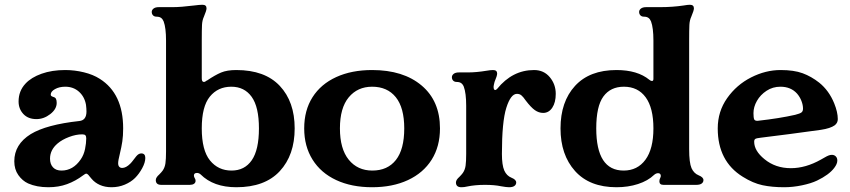

<svg xmlns="http://www.w3.org/2000/svg" viewBox="-20 -776 3567 806"><path d="M98 -6Q74 -17 57 -41Q40 -65 40 -99Q40 -170 109 -213Q175 -253 313 -268Q343 -271 343 -308Q343 -320 341 -336Q335 -370 311.5 -391Q288 -412 254 -412Q229 -412 211 -402Q193 -392 193 -379Q193 -375 195.5 -373Q198 -371 204 -369Q212 -367 215 -361Q218 -355 218 -344Q218 -318 191 -297Q164 -276 133 -276Q98 -276 78 -297.5Q58 -319 58 -350Q58 -394 87 -425Q111 -451 154.5 -466.5Q198 -482 254 -482Q293 -482 332 -472.5Q371 -463 399 -445Q497 -383 497 -237Q497 -206 493.5 -182.5Q490 -159 483 -130Q476 -102 476 -91Q476 -81 480.5 -76Q485 -71 493 -71Q509 -71 527 -89Q533 -95 540 -104.5Q547 -114 552 -120Q562 -132 573 -132Q590 -132 590 -113Q590 -94 577 -70Q564 -46 547 -29Q530 -12 504 -1Q478 10 448 10Q421 10 399.5 0.5Q378 -9 364 -26Q360 -30 356 -35.5Q352 -41 348.5 -44Q345 -47 342 -47Q338 -47 329 -40Q297 -16 261.5 -3Q226 10 183 10Q134 10 98 -6ZM238 -60Q287 -60 319 -107Q332 -126 337 -150.5Q342 -175 342 -195Q342 -204 338.5 -208Q335 -212 325 -212Q299 -212 270 -201Q241 -190 222 -174Q190 -147 190 -110Q190 -87 202.5 -73.5Q215 -60 238 -60Z M822 -44Q815 -50 807 -50Q794 -50 794 -39Q794 -35 797 -29Q801 -24 801 -17Q801 -9 794.5 -4.5Q788 0 777 0H657Q634 0 634 -20Q634 -26 638 -32Q642 -38 648 -43Q658 -53 663 -60Q672 -73 674.5 -90.5Q677 -108 677 -140V-606Q677 -659 667 -686Q663 -696 656 -701Q649 -706 637 -706Q628 -706 622.5 -711.5Q617 -717 617 -726Q617 -734 624.5 -740Q632 -746 647 -746H705Q739 -746 795 -753Q818 -756 830 -756Q847 -756 847 -741Q847 -732 836 -706Q829 -691 828 -671.5Q827 -652 827 -606V-447Q827 -432 836 -432Q841 -432 848 -438H849Q883 -461 908 -471.5Q933 -482 972 -482Q1092 -482 1154.5 -415.5Q1217 -349 1217 -237Q1217 -125 1154.5 -57.5Q1092 10 972 10Q876 10 822 -44ZM952 -60Q1007 -60 1037 -103.5Q1067 -147 1067 -237Q1067 -327 1036.5 -369.5Q1006 -412 951 -412Q895 -412 861 -370.5Q827 -329 827 -237Q827 -145 861.5 -102.5Q896 -60 952 -60Z M1257 -237Q1257 -313 1292 -368Q1327 -423 1391.5 -452.5Q1456 -482 1542 -482Q1673 -482 1750 -417Q1827 -352 1827 -237Q1827 -161 1792 -105.5Q1757 -50 1692.5 -20Q1628 10 1542 10Q1456 10 1391.5 -20Q1327 -50 1292 -106Q1257 -162 1257 -237ZM1543 -60Q1607 -60 1642 -104.5Q1677 -149 1677 -237Q1677 -324 1641.5 -368Q1606 -412 1542 -412Q1481 -412 1444 -367.5Q1407 -323 1407 -237Q1407 -151 1444 -105.5Q1481 -60 1543 -60Z M1894 -10Q1894 -16 1898 -22Q1902 -28 1908 -33Q1918 -43 1923 -50Q1932 -63 1934.5 -80.5Q1937 -98 1937 -130V-332Q1937 -385 1927 -412Q1923 -422 1916 -427Q1909 -432 1897 -432Q1888 -432 1882.5 -437.5Q1877 -443 1877 -452Q1877 -460 1884.5 -466Q1892 -472 1907 -472H1945Q1980 -472 2022 -479Q2039 -482 2050 -482Q2067 -482 2067 -467Q2067 -458 2056 -432Q2052 -416 2052 -412Q2052 -398 2059 -398Q2062 -398 2067 -403Q2131 -482 2222 -482Q2263 -482 2288 -452Q2313 -422 2313 -382Q2313 -346 2298.5 -324Q2284 -302 2260 -302Q2242 -302 2225.5 -313.5Q2209 -325 2187 -354Q2176 -370 2168.5 -376Q2161 -382 2150 -382Q2124 -382 2105.5 -323.5Q2087 -265 2087 -130Q2087 -83 2097 -60Q2107 -38 2127 -30Q2147 -22 2147 -10Q2147 -1 2139.5 4.5Q2132 10 2117 10Q2106 10 2084 6Q2056 0 2016 0Q1974 0 1941 7Q1929 10 1917 10Q1894 10 1894 -10Z M2333 -237Q2333 -349 2394 -415.5Q2455 -482 2568 -482Q2656 -482 2706 -441Q2712 -436 2717 -436Q2723 -436 2723 -445V-606Q2723 -659 2713 -686Q2709 -696 2702 -701Q2695 -706 2683 -706Q2674 -706 2668.5 -711.5Q2663 -717 2663 -726Q2663 -734 2670.5 -740Q2678 -746 2693 -746H2751Q2803 -746 2850 -753Q2867 -756 2876 -756Q2893 -756 2893 -741Q2893 -732 2882 -706Q2875 -691 2874 -671.5Q2873 -652 2873 -606V-150Q2873 -93 2883 -70Q2893 -48 2913 -40Q2933 -32 2933 -20Q2933 -11 2925.5 -5.5Q2918 0 2903 0H2765Q2748 0 2748 -15Q2748 -22 2752 -30Q2754 -33 2754 -38Q2754 -43 2751 -46Q2748 -49 2743 -49Q2734 -49 2726 -42Q2700 -17 2658.5 -3.5Q2617 10 2568 10Q2455 10 2394 -58Q2333 -126 2333 -237ZM2598 -60Q2656 -60 2689.5 -105.5Q2723 -151 2723 -237Q2723 -323 2690.5 -367.5Q2658 -412 2599 -412Q2543 -412 2513 -371Q2483 -330 2483 -237Q2483 -60 2598 -60Z M3098 -34Q2993 -99 2993 -237Q2993 -308 3032.5 -364Q3072 -420 3133 -451Q3194 -482 3257 -482Q3313 -482 3349.5 -468.5Q3386 -455 3419 -429Q3460 -396 3482 -342Q3497 -305 3497 -276Q3497 -260 3484 -250Q3466 -237 3426 -231Q3406 -228 3293 -213L3174 -198Q3156 -196 3151 -193Q3146 -190 3146 -181Q3146 -143 3189 -108Q3235 -70 3300 -70Q3362 -70 3426 -106Q3430 -108 3441 -114.5Q3452 -121 3459 -123.5Q3466 -126 3472 -126Q3482 -126 3488.5 -119.5Q3495 -113 3495 -102Q3495 -88 3482 -71Q3460 -42 3410 -18Q3385 -6 3346.5 2Q3308 10 3272 10Q3221 10 3181 1.5Q3141 -7 3098 -34ZM3162 -269Q3252 -279 3318 -294Q3338 -299 3344.5 -304Q3351 -309 3351 -320Q3351 -335 3344.5 -352Q3338 -369 3326 -383Q3300 -412 3256 -412Q3224 -412 3198 -395Q3172 -378 3157.5 -352.5Q3143 -327 3143 -301Q3143 -282 3146 -275Q3149 -268 3162 -269Z"/></svg>

Font: Raigarh
Style: Bold
Weight: 700
Designer: jaikishan Patel
Foundry: MagicType
Version: Version 1.000